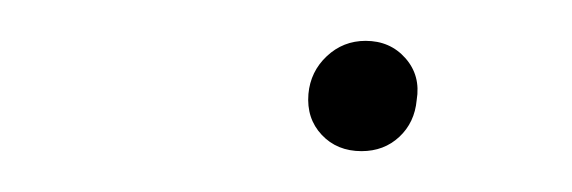

<svg xmlns="http://www.w3.org/2000/svg" viewBox="-20 -430 280 94"><path d="M131 -384Q132 -395 140 -402.5Q148 -410 159 -410Q171 -410 178.5 -401.5Q186 -393 184 -381Q183 -370 175.5 -363Q168 -356 157 -356Q145 -356 137.5 -364Q130 -372 131 -384Z"/></svg>

Font: Ysabeau Infant Extralight
Style: Italic
Weight: 200
Italic angle: -12°
Designer: Christian Thalmann (Catharsis Fonts)
Version: Version 0.003